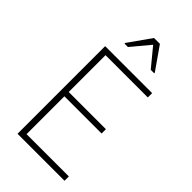

<svg xmlns="http://www.w3.org/2000/svg" viewBox="-275 -989 1066 1066"><g transform="rotate(45 257.5 -456.0)"><path d="M98 0V-688H467V-654H135V-365H427V-331H135V-34H467V0ZM164 -774V-779L258 -912H304L397 -779V-774H370L281 -882L191 -774Z"/></g></svg>

Font: Saira Thin SemiCondensed
Style: Regular
Weight: 100
Width: 4
Version: Version 1.101